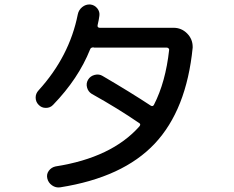

<svg xmlns="http://www.w3.org/2000/svg" viewBox="-20 -803 1040 852"><path d="M215.8 -337.9Q203.1 -324.2 183.6 -324.2Q164.1 -324.2 151.4 -337.9Q138.7 -350.6 138.2 -369.1Q137.7 -387.7 151.4 -402.3Q288.1 -552.7 325.2 -739.3Q329.1 -758.8 344.7 -771.5Q360.4 -784.2 379.9 -783.2Q399.4 -781.2 411.6 -766.1Q423.8 -751 420.9 -732.4Q418.9 -715.8 413.1 -691.4Q411.1 -680.7 421.9 -679.7H750Q785.2 -679.7 810.1 -654.8Q835 -629.9 835 -594.7V-591.8Q807.6 -315.4 666.5 -165.5Q525.4 -15.6 247.1 28.3Q227.5 31.2 210.9 19.5Q194.3 7.8 189.9 -11.2Q185.5 -30.3 196.8 -45.4Q208 -60.5 226.6 -64.5Q475.6 -103.5 598.6 -242.2Q606.4 -252 597.7 -256.8Q503.9 -321.3 386.7 -386.7Q371.1 -396.5 366.2 -415Q361.3 -433.6 371.1 -449.7Q380.9 -465.8 400.4 -470.7Q419.9 -475.6 435.5 -465.8Q560.5 -392.6 649.4 -334Q658.2 -329.1 663.1 -337.9Q714.8 -438.5 730.5 -581.1Q731.4 -585 728 -588.4Q724.6 -591.8 719.7 -591.8H396.5Q396.5 -592.8 394.5 -592.8Q382.8 -592.8 379.9 -584Q328.1 -454.1 215.8 -337.9Z"/></svg>

Font: Rounded-X Mgen+ 2m medium
Style: Regular
Weight: 500
Designer: [Source Han Sans]
Ryoko NISHIZUKA  (kana & ideographs); Paul D. Hunt (Latin, Greek & Cyrillic); Wenlong ZHANG  (bopomofo
Version: Version 1.059.20150602